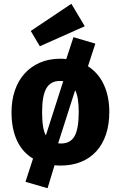

<svg xmlns="http://www.w3.org/2000/svg" viewBox="-20 -860 640 1017"><path d="M300 -549Q308 -549 316.5 -548.5Q325 -548 331 -547L369 -663L485 -629L446 -509Q501 -474 530 -411.5Q559 -349 559 -267Q559 -201 541.5 -148.5Q524 -96 490.5 -59Q457 -22 409 -2.5Q361 17 300 17Q292 17 284.5 16.5Q277 16 269 15L232 137L115 103L155 -20Q99 -53 70 -115.5Q41 -178 41 -266Q41 -328 58.5 -380Q76 -432 109.5 -469.5Q143 -507 191 -528Q239 -549 300 -549ZM296 -431Q248 -431 225.5 -392Q203 -353 203 -266Q203 -177 223 -143L315 -430Q310 -431 305 -431ZM397 -267Q397 -347 378 -382L288 -101Q293 -100 296 -100H304Q353 -100 375 -139Q397 -178 397 -267ZM143 -696 358 -840 429 -721 191 -615Z"/></svg>

Font: Qzxlaeiskcpccdgjqmyffctclhy
Style: Regular
Weight: 700
Monospace: yes
Designer: Carrois Corporate & Edenspiekermann
Foundry: Carrois Corporate GbR & Edenspiekermann AG
Version: Version 2.001